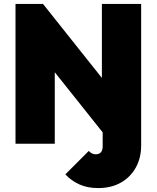

<svg xmlns="http://www.w3.org/2000/svg" viewBox="-20 -732 798 978"><path d="M59 0V-712H199L499 -335V-712H699V0H549L259 -364V0ZM480 226Q425 226 383.5 207Q342 188 313 156L432 37Q442 47 450.5 50.5Q459 54 467 54Q503 54 503 13V-492H699V9Q699 72 672 121Q645 170 596 198Q547 226 480 226Z"/></svg>

Font: Outfit Black
Style: Regular
Weight: 900
Designer: Rodrigo Fuenzalida
Foundry: fragTYPE
Version: Version 1.100; ttfautohint (v1.8.4.7-5d5b)